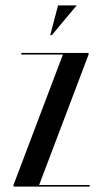

<svg xmlns="http://www.w3.org/2000/svg" viewBox="-20 -691 376 711"><path d="M172 -561 264 -671H195L166 -561ZM312 0V-6H125L308 -489V-495H59V-489H213L30 -6V0Z"/></svg>

Font: Moniqa SemBd Display
Style: Regular
Weight: 600
Designer: Rajesh Rajput
Foundry: Rajesh Rajput
Version: Version 1.000